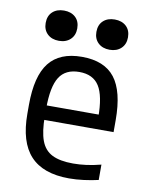

<svg xmlns="http://www.w3.org/2000/svg" viewBox="-83 -779 665 850"><g transform="rotate(10 250.0 -354.0)"><path d="M286 10Q169 10 112 -51.5Q55 -113 55 -240V-280Q55 -409 102.5 -469.5Q150 -530 250 -530Q351 -530 398 -469.5Q445 -409 445 -280V-226H94V-291H385L367 -268V-277Q367 -375 339.5 -418.5Q312 -462 250 -462Q188 -462 160.5 -418.5Q133 -375 133 -277V-243Q133 -174 148 -133.5Q163 -93 198 -75.5Q233 -58 292 -58Q321 -58 351.5 -62Q382 -66 417 -75V-6Q387 1 352.5 5.5Q318 10 286 10ZM136 -582Q104 -582 84.5 -600.5Q65 -619 65 -650Q65 -682 84.5 -700Q104 -718 136 -718Q168 -718 187.5 -700Q207 -682 207 -650Q207 -619 187.5 -600.5Q168 -582 136 -582ZM364 -582Q332 -582 312.5 -600.5Q293 -619 293 -650Q293 -682 312.5 -700Q332 -718 364 -718Q396 -718 415.5 -700Q435 -682 435 -650Q435 -619 415.5 -600.5Q396 -582 364 -582Z"/></g></svg>

Font: M PLUS Code Latin
Style: Regular
Weight: 400
Designer: Coji Morishita
Foundry: UNDERFOREST DESIGN
Version: Version 1.002; ttfautohint (v1.8.3)